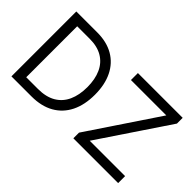

<svg xmlns="http://www.w3.org/2000/svg" viewBox="-89 -1125 1522 1522"><g transform="rotate(45 672.0 -364.0)"><path d="M312.5 0H137.7V-78.1H306.6Q397 -78.1 456.3 -112.8Q515.6 -147.5 544.9 -211.9Q574.2 -276.4 574.2 -365.2Q574.2 -453.1 545.4 -516.8Q516.6 -580.6 459.2 -615Q401.9 -649.4 316.4 -649.4H133.8V-727.5H322.3Q428.2 -727.5 503.7 -684.1Q579.1 -640.6 619.1 -559.3Q659.2 -478 659.2 -365.2Q659.2 -251.5 618.7 -169.7Q578.1 -87.9 500.7 -43.9Q423.3 0 312.5 0ZM175.8 -727.5V0H87.9V-727.5ZM782.2 0V-63.5L1174.8 -649.4H778.3V-727.5H1280.3V-663.1L887.7 -78.1H1284.2V0Z"/></g></svg>

Font: Inter V
Style: 
Weight: 400
Designer: Rasmus Andersson
Foundry: rsms
Version: Version 4.000;git-a3f224843